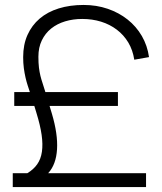

<svg xmlns="http://www.w3.org/2000/svg" viewBox="-20 -755 653 775"><path d="M31.5 -56H90.5Q115.5 -71 130.2 -92Q145 -113 149.2 -142.5Q153.5 -172 148 -210.8Q142.5 -249.5 127 -299.5L118.5 -327.5H37.5V-383.5H100.5Q96.5 -395.5 91.8 -410Q87 -424.5 83 -442Q79 -459.5 76.2 -480Q73.5 -500.5 73.5 -524.5Q73.5 -575 91 -614Q108.5 -653 140.2 -680Q172 -707 217 -721Q262 -735 317.5 -735Q369.5 -735 414.8 -719.5Q460 -704 495 -676.2Q530 -648.5 552.5 -609.8Q575 -571 581.5 -524.5L522 -514Q516 -553 497.8 -583.5Q479.5 -614 451.5 -635.2Q423.5 -656.5 388 -667.5Q352.5 -678.5 312 -678.5Q275 -678.5 242.8 -668.8Q210.5 -659 186.5 -639.8Q162.5 -620.5 148.8 -592Q135 -563.5 135 -526Q135 -500.5 137.2 -482.2Q139.5 -464 143.2 -448.8Q147 -433.5 152 -418.8Q157 -404 162.5 -385.5L163 -383.5H456V-327.5H180L189.5 -296Q214 -213.5 210.2 -152.2Q206.5 -91 174.5 -56H569.5V0H31.5Z"/></svg>

Font: Vela Sans Light
Style: Regular
Weight: 300
Designer: Principal design: Mikhail Sharanda - project Manrope.
Design modification: Ravid Balaliev
Foundry: Mikhail Sharanda
Version: Version 1.001